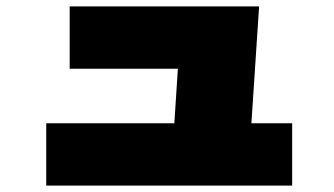

<svg xmlns="http://www.w3.org/2000/svg" viewBox="-20 -612 1040 598"><path d="M787 -592 763 -228H890V-34H124V-228H523L534 -398H197V-592Z"/></svg>

Font: Dela Gothic One
Style: Regular
Weight: 400
Designer: aratakana
Foundry: aratakana
Version: Version 1.004